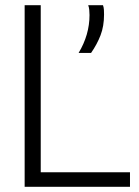

<svg xmlns="http://www.w3.org/2000/svg" viewBox="-20 -720 537 740"><path d="M75 0V-700H137V-56H481V0ZM283 -516Q304 -551 314.5 -587.5Q325 -624 325 -662Q325 -672 324 -682Q323 -692 320 -700H377Q380 -691 380.5 -682Q381 -673 381 -664Q381 -619 367.5 -584Q354 -549 331 -516Z"/></svg>

Font: Georama ExtraCondensed Thin Light
Style: Regular
Weight: 300
Version: Version 1.001